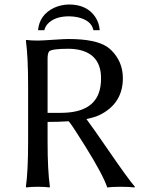

<svg xmlns="http://www.w3.org/2000/svg" viewBox="-20 -824 640 847"><path d="M147.9 -690.9Q153.8 -757.8 217.3 -789.1Q249 -803.7 284.2 -804.2Q363.3 -804.2 400.4 -749Q417.5 -723.1 419.9 -690.9H392.1Q383.3 -734.4 322.3 -748Q303.7 -752 284.2 -752Q220.7 -752 189.5 -717.8Q178.7 -705.1 175.8 -690.9ZM189.9 -286.1V-200.2Q189.9 -71.3 200.2 0L198.2 2.9Q180.2 0 147 0Q114.3 0 96.2 2.9L94.2 0Q104 -68.4 104 -200.2V-444.8Q104 -573.7 94.2 -645L96.2 -647.9Q114.3 -645 147 -645Q162.6 -645 220.2 -648.9Q270 -652.3 282.2 -651.9Q402.3 -651.9 453.6 -616.7Q462.4 -610.4 469.2 -604Q522 -553.2 522 -479Q522 -373.5 430.2 -322.3Q425.8 -319.8 421.9 -317.9Q398.9 -306.6 361.3 -298.8Q387.7 -263.7 453.1 -168.5Q545.9 -33.2 575.2 0L573.2 2.9Q552.2 0 513.2 0Q472.2 0 453.1 2.9Q435.1 -51.8 357.9 -175.8Q303.7 -262.7 288.6 -282.2Q285.2 -286.1 282.7 -289.1Q240.2 -286.1 189.9 -286.1ZM283.2 -608.9Q208 -608.9 196.8 -597.2Q189.9 -588.9 189.9 -564.9V-326.2H248Q405.8 -326.2 423.3 -443.8Q425.8 -460.4 425.8 -478Q425.8 -586.9 321.8 -605.5Q303.7 -608.9 283.2 -608.9Z"/></svg>

Font: Linux Biolinum O
Style: Regular
Weight: 400
Designer: Philipp H. Poll
Foundry: Philipp H. Poll
Version: Version 1.0.4